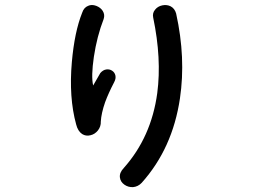

<svg xmlns="http://www.w3.org/2000/svg" viewBox="-20 -768 1040 784"><path d="M605.5 -696.3Q640.6 -528.3 622.1 -387.7Q597.7 -208 485.4 -82Q466.8 -62.5 469.7 -43Q471.7 -25.4 488.3 -13.7Q503.9 -2.9 523.4 -3.9Q543.9 -5.9 558.6 -21.5Q684.6 -162.1 714.8 -366.2Q739.3 -531.2 699.2 -712.9Q693.4 -733.4 676.8 -742.2Q661.1 -750 642.6 -746.1Q624 -742.2 613.3 -728.5Q601.6 -714.8 605.5 -696.3ZM315.4 -715.8Q284.2 -637.7 273.4 -514.6Q260.7 -370.1 291 -259.8Q297.9 -232.4 315.4 -220.7Q331.1 -210.9 349.6 -215.8Q367.2 -219.7 379.9 -235.4Q392.6 -252 391.6 -271.5Q393.6 -305.7 409.2 -350.6Q422.9 -387.7 446.3 -432.6Q454.1 -447.3 451.2 -460Q448.2 -472.7 437.5 -479.5Q426.8 -486.3 414.1 -484.4Q400.4 -482.4 389.6 -469.7L360.4 -418.9Q351.6 -456.1 363.3 -536.1Q376 -620.1 403.3 -690.4Q409.2 -708 399.4 -723.6Q390.6 -737.3 373 -744.1Q354.5 -751 339.8 -744.1Q322.3 -737.3 315.4 -715.8Z"/></svg>

Font: Gungsuh
Style: Regular
Weight: 400
Version: Version 2.21